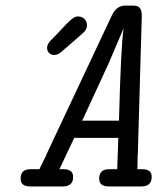

<svg xmlns="http://www.w3.org/2000/svg" viewBox="-20 -671 566 691"><path d="M54.2 -27.8Q54.2 -62 88.9 -62Q88.9 -62 122.1 -62Q126 -71.8 136 -91.3Q146 -110.8 149.9 -121.1L383.8 -618.2Q400.9 -651.4 432.1 -650.9H459Q477.1 -650.9 483.6 -641.8Q490.2 -632.8 490.2 -615.2V-609.9L476.1 -119.1Q475.1 -110.4 475.1 -91.1Q475.1 -71.8 474.1 -62H492.2Q526.4 -62 525.9 -34.2Q525.9 0 488.8 0H372.1Q336.9 0 336.9 -27.8Q336.9 -62 373 -62H401.9L405.8 -174.8H247.1L193.8 -62H209Q243.2 -62 243.2 -34.2Q243.2 0 206.1 0H88.9Q54.2 0 54.2 -27.8ZM149.4 -499Q149.4 -512.2 163.1 -525.9Q174.3 -537.1 185.8 -549.1Q197.3 -561 203.6 -568.1Q210 -575.2 217 -582.5Q224.1 -589.8 228.3 -593.5Q232.4 -597.2 236.8 -601.1Q241.2 -605 243.7 -606.4Q246.1 -607.9 249 -609.4Q252 -610.8 254.6 -611.3Q257.3 -611.8 261.2 -611.8Q274.4 -611.8 283.7 -603Q293 -594.2 293 -580.1Q293 -565.9 281 -554.4Q269 -543 199.2 -482.9Q187 -473.1 175.3 -473.1Q164.1 -473.1 156.7 -480.5Q149.4 -487.8 149.4 -499ZM149.4 -499Q149.4 -512.2 163.1 -525.9Q174.3 -537.1 185.8 -549.1Q197.3 -561 203.6 -568.1Q210 -575.2 217 -582.5Q224.1 -589.8 228.3 -593.5Q232.4 -597.2 236.8 -601.1Q241.2 -605 243.7 -606.4Q246.1 -607.9 249 -609.4Q252 -610.8 254.6 -611.3Q257.3 -611.8 261.2 -611.8Q274.4 -611.8 283.7 -603Q293 -594.2 293 -580.1Q293 -565.9 281 -554.4Q269 -543 199.2 -482.9Q187 -473.1 175.3 -473.1Q164.1 -473.1 156.7 -480.5Q149.4 -487.8 149.4 -499ZM275.9 -236.8H408.2Q415 -503.9 424.8 -568.8L370.1 -440.9Z"/></svg>

Font: CMU Typewriter Text
Style: Italic
Weight: 500
Italic angle: -14.04°
Version: Version 0.7.0